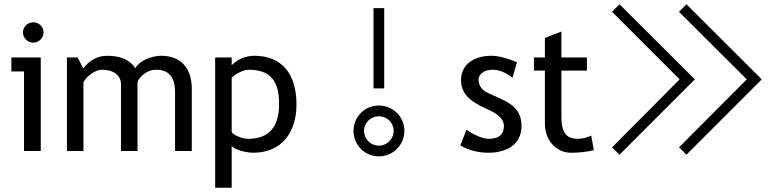

<svg xmlns="http://www.w3.org/2000/svg" viewBox="-20 -704 3640 895"><path d="M135 -505C161 -505 183 -527 183 -553C183 -579 161 -600 135 -600C109 -600 87 -579 87 -553C87 -527 109 -505 135 -505ZM170 0V-436H33V-371H92V0Z M611 -386C586 -425 542 -444 480 -444C435 -444 398 -424 368 -385L342 -436H292V0H369V-321C381 -345 421 -379 456 -379C509 -379 544 -353 544 -310V0H621V-322C632 -350 669 -379 707 -379C766 -379 796 -345 796 -276V0H874V-291C874 -387 822 -444 732 -444C683 -444 628 -419 611 -386Z M1160 8C1295 8 1362 -89 1362 -217C1362 -355 1298 -444 1166 -444C1125 -444 1089 -429 1060 -400V-436H983V171H1060V-24C1073 -6 1128 8 1160 8ZM1138 -379C1238 -379 1281 -330 1281 -220C1281 -111 1233 -57 1137 -57C1110 -57 1070 -73 1060 -88V-342C1074 -356 1112 -379 1138 -379Z M1771 -292V-666H1721V-292ZM1746 25C1812 25 1865 -28 1865 -94C1865 -160 1812 -212 1746 -212C1680 -212 1628 -160 1628 -94C1628 -28 1680 25 1746 25ZM1746 -162C1784 -162 1815 -132 1815 -94C1815 -56 1784 -25 1746 -25C1708 -25 1677 -56 1677 -94C1677 -132 1708 -162 1746 -162Z M2411 -117C2411 -177 2382 -213 2314 -244L2258 -269C2226 -283 2211 -305 2211 -333C2211 -363 2244 -379 2276 -379C2307 -379 2338 -366 2369 -342L2390 -414C2342 -434 2302 -444 2270 -444C2192 -444 2129 -406 2129 -330C2129 -251 2199 -219 2260 -191C2306 -170 2329 -146 2329 -117C2329 -77 2306 -57 2258 -57C2232 -57 2197 -71 2154 -99L2126 -26C2166 -3 2210 8 2256 8C2345 8 2411 -32 2411 -117Z M2642 8C2680 8 2716 4 2748 -4L2736 -72C2715 -62 2695 -57 2675 -57C2620 -57 2597 -85 2597 -158V-375H2716V-436H2597V-557L2520 -527V-436H2469V-375H2520V-127C2520 -53 2570 8 2642 8Z M2868 17 3219 -334 2868 -684 2833 -649 3148 -334 2833 -17ZM3180 17 3531 -334 3180 -684 3145 -649 3461 -334 3145 -17Z"/></svg>

Font: linja pona
Style: Regular
Weight: 400
Foundry: jan Same & David A Roberts
Version: Version 4.9